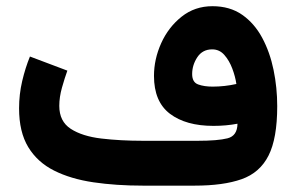

<svg xmlns="http://www.w3.org/2000/svg" viewBox="-20 -584 932 604"><path d="M727.1 -194.8Q691.4 -188 651.4 -188Q564.9 -188 514.6 -226.1Q464.4 -264.2 464.4 -345.2Q464.4 -397.9 487.1 -448.2Q509.8 -498.5 551.3 -531.5Q592.8 -564.5 648.4 -564.5Q703.1 -564.5 741.7 -537.6Q780.3 -510.7 804.7 -465.3Q829.1 -419.9 840.6 -364Q852.1 -308.1 852.1 -250Q852.1 -148.4 824.7 -94.5Q797.4 -40.5 740 -20.3Q682.6 0 592.3 0H429.7Q345.2 0 273.9 -10.5Q202.6 -21 150.1 -47.4Q97.7 -73.7 68.8 -121.3Q40 -168.9 40 -243.2Q40 -287.1 49.8 -328.9Q59.6 -370.6 74.2 -406.2L191.9 -361.8Q183.6 -338.9 175 -308.6Q166.5 -278.3 166.5 -251Q166.5 -202.1 202.6 -178.7Q238.8 -155.3 298.8 -148.2Q358.9 -141.1 429.7 -141.1H602.1Q665 -141.1 695.8 -148.9Q726.6 -156.7 727.1 -194.8ZM648.9 -311.5Q686.5 -311.5 723.6 -319.8Q720.2 -343.3 710.7 -368.4Q701.2 -393.6 685.8 -411.1Q670.4 -428.7 647.5 -428.7Q617.2 -428.7 600.8 -404.1Q584.5 -379.4 584.5 -351.1Q584.5 -325.2 603.3 -318.4Q622.1 -311.5 648.9 -311.5Z"/></svg>

Font: Vazirmatn UI NL ExtraBold
Style: Regular
Weight: 800
Designer: Saber Rastikerdar
Foundry: Saber Rastikerdar
Version: Version 33.003